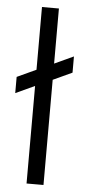

<svg xmlns="http://www.w3.org/2000/svg" viewBox="-53 -771 358 802"><g transform="rotate(5 125.5 -370.0)"><path d="M161 0H90V-409L10 -372V-440L90 -477V-740H161V-509L241 -546V-478L161 -441Z"/></g></svg>

Font: Ulagadi Sans Light
Style: Regular
Weight: 300
Designer: Ninad Kale (Devanagari), Jonny Pinhorn (Latin)
Foundry: Indian Type Foundry
Version: Version 3.01;March 29, 2020;FontCreator 12.0.0.2522 64-bit; 